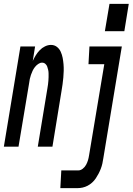

<svg xmlns="http://www.w3.org/2000/svg" viewBox="-61 -761 688 996"><path d="M483 -599 507 -741H607L584 -599ZM-41 0 45 -520H121L109 -445Q116 -460 124.5 -474Q133 -488 145 -500.5Q157 -513 172.5 -520.5Q188 -528 203 -528Q221 -528 234 -518Q247 -508 254 -492.5Q261 -477 264 -461Q267 -445 268.5 -428Q270 -411 269.5 -393.5Q269 -376 267.5 -358.5Q266 -341 263.5 -323.5Q261 -306 258 -288L211 0H135L185 -303Q187 -313 188 -322.5Q189 -332 190 -341.5Q191 -351 191 -360.5Q191 -370 191 -379.5Q191 -389 189 -398Q187 -407 184 -415.5Q181 -424 174 -430Q167 -436 157 -436Q147 -436 137 -429Q127 -422 120 -413Q113 -404 108 -393.5Q103 -383 99.5 -372.5Q96 -362 93.5 -351Q91 -340 90 -329L35 0ZM252 215 257 123H345Q357 123 368 114.5Q379 106 385.5 94Q392 82 395.5 70Q399 58 401 45L480 -428H398L403 -520H571L475 60Q473 74 470 87.5Q467 101 462 114Q457 127 450.5 139.5Q444 152 436 164Q428 176 417 186Q406 196 393.5 202.5Q381 209 367.5 212Q354 215 340 215Z"/></svg>

Font: Iosevka SS04 SmBd Ex Obl
Style: Regular
Weight: 600
Width: 7
Italic angle: -9°
Monospace: yes
Designer: Belleve Invis
Foundry: Belleve Invis
Version: Version 19.0.0; ttfautohint (v1.8.4)